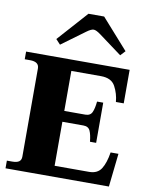

<svg xmlns="http://www.w3.org/2000/svg" viewBox="-103 -1059 889 1134"><g transform="rotate(10 341.0 -492.0)"><path d="M200 -775 173 -804 334 -984H428L588 -804L561 -775L423 -877Q396 -897 381 -897Q366 -897 339 -877ZM652 -200 630 0H10V-46H42Q70 -46 83 -55.5Q96 -65 96 -85V-614Q96 -654 42 -654H10V-700H631V-499H584Q580 -548 557 -591Q534 -634 471 -634H293V-394H419Q449 -394 459.5 -417Q470 -440 474 -482H511V-241H474Q470 -283 459.5 -306Q449 -329 419 -329H293V-65H500Q550 -65 572.5 -100.5Q595 -136 605 -200Z"/></g></svg>

Font: Taviraj ExtraBold
Style: Regular
Weight: 800
Designer: Katatrad Team
Foundry: CadsonDemak
Version: Version 1.001